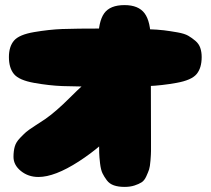

<svg xmlns="http://www.w3.org/2000/svg" viewBox="-20 -733 827 754"><path d="M131 -38Q195 -38 289.5 -99Q384 -160 453 -240.5Q522 -321 522 -373Q522 -473 434 -473Q396 -473 353.5 -439.5Q311 -406 255 -350Q199 -294 157 -265Q148 -259 119.5 -240.5Q91 -222 82.5 -214.5Q74 -207 58.5 -191Q43 -175 38 -157.5Q33 -140 33 -117Q33 -85 62 -61.5Q91 -38 131 -38ZM469 1Q491 1 508 -4.5Q525 -10 536 -17Q547 -24 554.5 -40.5Q562 -57 565.5 -67.5Q569 -78 571 -103Q573 -128 573 -140Q573 -152 573 -183Q573 -232 572.5 -394.5Q572 -557 572 -575Q572 -648 548 -680.5Q524 -713 469 -713Q412 -713 389 -680.5Q366 -648 366 -575Q366 -557 366.5 -510Q367 -463 367.5 -409Q368 -355 368 -304Q368 -253 368.5 -218.5Q369 -184 369 -183Q369 -151 369.5 -133.5Q370 -116 373 -91Q376 -66 382.5 -52.5Q389 -39 399.5 -25Q410 -11 427.5 -5Q445 1 469 1ZM772 -509Q772 -529 766.5 -545Q761 -561 747.5 -572.5Q734 -584 719.5 -592.5Q705 -601 676.5 -606Q648 -611 624 -614Q600 -617 557 -618.5Q514 -620 481.5 -620.5Q449 -621 392 -621Q275 -621 224 -619Q173 -617 114 -607Q55 -597 35 -573.5Q15 -550 15 -509Q15 -466 35 -442Q55 -418 114 -407.5Q173 -397 224.5 -395Q276 -393 394 -393Q512 -393 563 -395Q614 -397 673 -407.5Q732 -418 752 -442Q772 -466 772 -509Z"/></svg>

Font: Cherry Bomb
Style: Regular
Weight: 400
Designer: satsuyako
Foundry: satsuyako
Version: Version 4.0